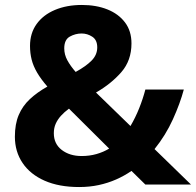

<svg xmlns="http://www.w3.org/2000/svg" viewBox="-20 -744 790 774"><path d="M310 -724Q368 -724 413 -706Q458 -688 484 -653.5Q510 -619 510 -569Q510 -500 469 -453Q428 -406 367 -371L506 -236Q526 -270 541 -307.5Q556 -345 566 -383H721Q706 -327 677 -263Q648 -199 603 -143L750 0H566L510 -55Q481 -35 448 -20.5Q415 -6 378 2Q341 10 299 10Q218 10 160 -15.5Q102 -41 71 -87Q40 -133 40 -193Q40 -244 55.5 -280.5Q71 -317 100.5 -344.5Q130 -372 171 -395Q145 -425 129.5 -451.5Q114 -478 107.5 -504Q101 -530 101 -559Q101 -610 127.5 -647Q154 -684 201.5 -704Q249 -724 310 -724ZM258 -306Q239 -292 225.5 -277Q212 -262 204.5 -245Q197 -228 197 -207Q197 -164 229 -139.5Q261 -115 309 -115Q341 -115 369 -123Q397 -131 420 -145ZM309 -609Q284 -609 261.5 -596.5Q239 -584 239 -549Q239 -524 251.5 -501Q264 -478 285 -454Q327 -477 349.5 -500Q372 -523 372 -553Q372 -583 352 -596Q332 -609 309 -609Z"/></svg>

Font: Noto Sans Cham
Style: Bold
Weight: 700
Version: Version 2.002